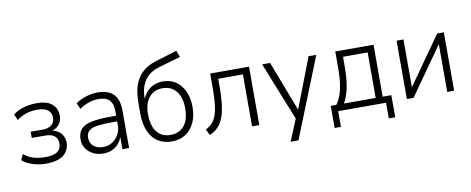

<svg xmlns="http://www.w3.org/2000/svg" viewBox="-74 -1084 3962 1616"><g transform="rotate(-10 1907.0 -276.5)"><path d="M240 8Q180 8 125 -9.5Q70 -27 38 -57L61 -106Q96 -75 142 -61Q188 -47 240 -47Q314 -47 346.5 -70.5Q379 -94 379 -139Q379 -183 351.5 -204.5Q324 -226 271 -226H158V-279H263Q308 -279 336 -301Q364 -323 364 -363Q364 -405 334.5 -428.5Q305 -452 244 -452Q194 -452 151 -438.5Q108 -425 69 -395L46 -446Q86 -477 137.5 -492Q189 -507 248 -507Q337 -507 380 -469.5Q423 -432 423 -367Q423 -323 395.5 -291.5Q368 -260 321 -252V-258Q358 -255 384.5 -239Q411 -223 425.5 -196.5Q440 -170 440 -137Q440 -71 390.5 -31.5Q341 8 240 8Z M729 8Q681 8 643 -11.5Q605 -31 582.5 -64.5Q560 -98 560 -140Q560 -197 588.5 -229Q617 -261 680 -274Q743 -287 845 -287H901V-238H848Q785 -238 742 -234Q699 -230 673.5 -219Q648 -208 636.5 -190Q625 -172 625 -145Q625 -99 656 -72.5Q687 -46 738 -46Q781 -46 815 -67.5Q849 -89 869.5 -125Q890 -161 890 -206V-323Q890 -390 860 -420.5Q830 -451 770 -451Q726 -451 686.5 -438Q647 -425 604 -396L581 -448Q606 -466 638 -479.5Q670 -493 704 -500Q738 -507 771 -507Q828 -507 868.5 -487Q909 -467 929.5 -426Q950 -385 950 -319V0H893V-116H897Q887 -81 863.5 -52Q840 -23 806.5 -7.5Q773 8 729 8Z M1315 8Q1247 8 1197 -24Q1147 -56 1120 -119Q1093 -182 1093 -271V-350Q1093 -402 1099.5 -447.5Q1106 -493 1121.5 -529.5Q1137 -566 1162.5 -596Q1188 -626 1225.5 -648.5Q1263 -671 1312 -685L1483 -737L1505 -681L1316 -626Q1234 -602 1193 -541.5Q1152 -481 1152 -396V-367H1146Q1160 -411 1185.5 -441Q1211 -471 1247 -487Q1283 -503 1326 -503Q1373 -503 1411.5 -485Q1450 -467 1477.5 -433.5Q1505 -400 1520.5 -353.5Q1536 -307 1536 -249Q1536 -170 1508.5 -112.5Q1481 -55 1432 -23.5Q1383 8 1315 8ZM1313 -48Q1388 -48 1430.5 -99Q1473 -150 1473 -247Q1473 -342 1430 -394.5Q1387 -447 1314 -447Q1241 -447 1198.5 -395.5Q1156 -344 1156 -256Q1156 -153 1197.5 -100.5Q1239 -48 1313 -48Z M1639 10 1613 -41Q1648 -58 1671 -84Q1694 -110 1707 -149.5Q1720 -189 1725.5 -245.5Q1731 -302 1731 -381V-499H2063V0H2001V-444H1790V-380Q1790 -293 1782.5 -228Q1775 -163 1757.5 -116.5Q1740 -70 1711 -39.5Q1682 -9 1639 10Z M2298 184 2382 -19V18L2175 -499H2243L2414 -53H2400L2572 -499H2638L2365 184Z M2683 134V-55H2731Q2757 -92 2771.5 -134.5Q2786 -177 2793 -230.5Q2800 -284 2800 -349V-499H3127V-55H3201V134H3146V0H2737V134ZM2796 -55H3067V-444H2857L2856 -342Q2856 -258 2841.5 -183.5Q2827 -109 2796 -55Z M3324 0V-499H3383V-71H3369L3671 -499H3728V0H3669V-428H3683L3381 0Z"/></g></svg>

Font: Nunitoga
Style: Light
Weight: 300
Designer: Vernon Adams
Foundry: Vernon Adams
Version: Version 1.0